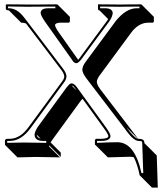

<svg xmlns="http://www.w3.org/2000/svg" viewBox="-20 -666 747 884"><path d="M577.6 55.7Q577.6 55.7 476.6 58.6L419.9 2L417 0V-20Q418.5 -25.9 422.9 -26.9H446.8Q478 -27.8 479 -39.1Q478 -48.3 460 -73.2L359.9 -211.4Q356 -207 351.6 -201.7L219.7 -20.5Q215.8 -14.6 212.9 -10.3L259.8 36.6V56.6L206.5 3.4Q206.1 5.9 205.6 7.8L256.3 58.6Q255.9 58.6 144.5 56.6Q144.5 56.6 60.5 58.6L3.9 2L2.9 0V-20Q4.4 -26.4 14.2 -26.9H25.9Q73.2 -27.8 111.8 -81.1L266.1 -291Q275.9 -304.2 275.9 -314Q274.9 -327.6 262.2 -344.2L99.6 -558.1Q89.8 -561.5 77.6 -561.5L21 -618.2H19Q11.7 -618.7 8.8 -621.1Q7.3 -623.5 6.8 -625V-645L12.2 -646Q27.8 -646 80.1 -645.5Q108.4 -645 112.8 -645Q114.3 -645 135.7 -645Q218.8 -646 240.2 -646Q241.2 -646 245.1 -645L301.8 -588.4V-568.4Q300.8 -562 296.4 -561.5H256.3Q234.4 -560.5 233.4 -550.3Q234.4 -539.6 251.5 -515.6L339.8 -390.6Q342.8 -394 345.2 -397L474.1 -571.8Q476.6 -575.2 478 -578.1L438 -618.2Q434.6 -618.7 432.6 -619.6Q431.2 -622.6 431.2 -625V-645L433.1 -646Q445.3 -646 496.1 -645.5Q527.3 -645 532.2 -645Q534.2 -645 556.6 -645.5Q617.7 -646.5 628.9 -646L631.8 -645L688.5 -588.4V-568.4Q688.5 -562.5 682.1 -561.5Q680.7 -561.5 679.7 -561.5H662.6Q623 -561.5 590.8 -524.4Q584.5 -516.6 578.6 -508.3L438.5 -318.4Q425.8 -300.8 425.8 -288.6Q426.8 -275.4 441.4 -255.4L615.7 -27.3Q617.2 -27.3 618.2 -26.9Q634.3 -26.4 640.6 -21Q645 -15.6 645 -6.8L701.7 49.8L706.5 197.8H679.7L623 141.1Q613.3 92.3 596.2 58.1Q586.9 55.7 577.6 55.7ZM614.7 -27.3 562 -80.1Q582 -53.2 593.8 -41.5Q606 -29.3 614.7 -27.3ZM330.6 -385.3 319.8 -396Q323.7 -391.1 326.2 -388.7Q329.1 -386.2 330.6 -385.3ZM167 -27.8 148.9 -45.9Q149.9 -39.1 153.8 -34.7Q159.2 -29.8 167 -27.8ZM332 -250 324.2 -261.2Q320.8 -265.6 318.8 -267.6Q314 -272 310.1 -272ZM521 -11.2Q600.6 -10.3 631.3 130.9H639.6L634.8 -6.8Q634.8 -14.6 629.9 -16.1Q625 -17.1 618.2 -17.1Q596.7 -17.1 564 -60.5Q560.1 -65.9 554.2 -74.2L377 -306.2Q359.4 -330.1 358.9 -345.2Q359.9 -361.8 374 -380.9L514.2 -570.8Q559.6 -626 606 -627.9H622.1V-635.7Q607.4 -635.7 559.6 -635.3Q534.7 -634.8 532.2 -634.8Q527.3 -634.8 495.6 -635.3Q455.6 -635.7 440.9 -635.7V-627.9H467.8Q497.6 -626.5 499 -606Q498 -588.9 481.9 -565.9L353 -391.1Q339.8 -375.5 332 -375Q329.6 -375 327.9 -375.5Q326.2 -376 324.2 -377.2Q322.3 -378.4 321 -378.9Q319.8 -379.4 318.1 -381.6Q316.4 -383.8 315.9 -384.3Q315.4 -384.8 314.5 -386.2L312 -390.1L187 -566.4Q167.5 -594.7 167 -606.9Q168.5 -627.4 200.2 -627.9H234.9V-635.7Q212.4 -635.7 136.7 -635.3Q114.7 -635.3 112.8 -634.8Q107.9 -634.8 80.1 -635.3Q34.7 -635.7 17.1 -636.2V-627.9Q18.6 -627.9 19 -627.9H21Q57.1 -627.9 87.9 -589.4Q92.8 -583 99.1 -575.2L270 -350.1Q285.6 -330.1 286.1 -314Q285.2 -299.8 273.9 -285.2L120.1 -75.2Q77.6 -17.6 25.9 -17.1H14.2H13.7H13.2V-8.3Q81.1 -10.3 87.9 -9.8Q102.1 -9.8 192.9 -8.3V-17.1H178.2Q144.5 -17.1 139.6 -40.5Q139.2 -43.9 139.2 -45.9Q140.1 -60.5 154.8 -83L287.1 -264.2Q299.8 -280.3 306.2 -281.7Q308.6 -282.2 310.1 -282.2Q321.3 -281.2 332 -267.1L468.3 -79.1Q488.8 -50.3 488.8 -39.1Q487.3 -17.6 446.8 -17.1H426.8V-8.3Q490.7 -11.2 521 -11.2Z"/></svg>

Font: Linux Biolinum Shadow O
Style: Regular
Weight: 400
Designer: Philipp H. Poll
Foundry: Philipp H. Poll
Version: Version 1.0.4